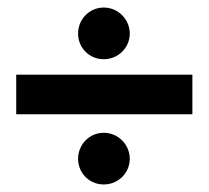

<svg xmlns="http://www.w3.org/2000/svg" viewBox="-20 -479 553 509"><path d="M324 -390C324 -428 293 -459 255 -459C217 -459 187 -428 187 -390C187 -352 217 -322 255 -322C293 -322 324 -352 324 -390ZM324 -58C324 -96 293 -127 255 -127C217 -127 187 -96 187 -58C187 -20 217 10 255 10C293 10 324 -20 324 -58ZM23 -281V-176H490V-281Z"/></svg>

Font: Mint Spirit No2
Style: Bold
Weight: 700
Designer: HARENDAL Hirwen
Foundry: Arkandis Digital Foundry.
Version: Version 1.004;FFEdit